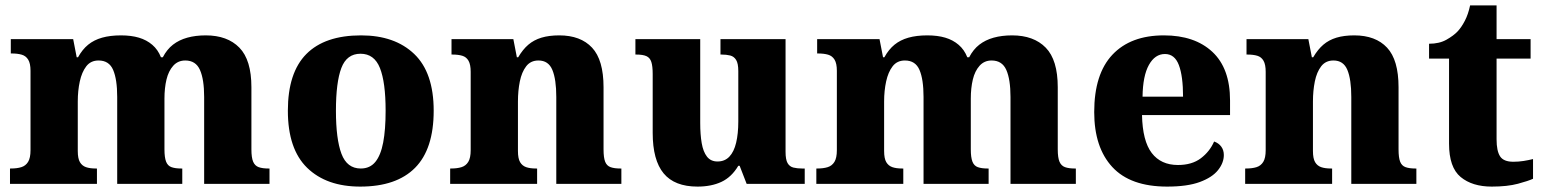

<svg xmlns="http://www.w3.org/2000/svg" viewBox="-20 -681 5716 711"><path d="M17 0V-57H20Q43 -57 59 -62Q75 -67 84 -81.5Q93 -96 93 -125V-419Q93 -446 84.5 -460Q76 -474 60.5 -478.5Q45 -483 23 -483H20V-536H251L264 -469H269Q285 -498 306.5 -515.5Q328 -533 358 -541.5Q388 -550 428 -550Q466 -550 494.5 -541.5Q523 -533 544 -515Q565 -497 576 -469H583Q598 -498 620.5 -515.5Q643 -533 673.5 -541.5Q704 -550 742 -550Q822 -550 866.5 -504.5Q911 -459 911 -358V-128Q911 -97 917.5 -82Q924 -67 938 -62Q952 -57 974 -57H978V0H736V-322Q736 -387 720.5 -422Q705 -457 666 -457Q639 -457 621.5 -437.5Q604 -418 596.5 -386.5Q589 -355 589 -316V-128Q589 -98 595 -82.5Q601 -67 615 -62Q629 -57 651 -57H655V0H414V-322Q414 -387 399 -422Q384 -457 345 -457Q316 -457 299.5 -435.5Q283 -414 275.5 -379.5Q268 -345 268 -305V-122Q268 -94 276 -80.5Q284 -67 298.5 -62Q313 -57 335 -57H339V0Z M1314 10Q1189 10 1117.5 -59.5Q1046 -129 1046 -271Q1046 -412 1114.5 -481Q1183 -550 1317 -550Q1442 -550 1514 -481Q1586 -412 1586 -271Q1586 -129 1517 -59.5Q1448 10 1314 10ZM1316 -57Q1350 -57 1370 -81.5Q1390 -106 1399 -153.5Q1408 -201 1408 -271Q1408 -376 1387 -429Q1366 -482 1315 -482Q1264 -482 1244 -429Q1224 -376 1224 -271Q1224 -166 1244.5 -111.5Q1265 -57 1316 -57Z M1647 0V-57H1650Q1673 -57 1689 -62Q1705 -67 1714 -81.5Q1723 -96 1723 -125V-415Q1723 -442 1715 -456Q1707 -470 1692 -474.5Q1677 -479 1655 -479H1652V-536H1881L1894 -469H1899Q1916 -498 1936.5 -515.5Q1957 -533 1985 -541.5Q2013 -550 2051 -550Q2130 -550 2172.5 -504.5Q2215 -459 2215 -358V-128Q2215 -97 2221 -82Q2227 -67 2241 -62Q2255 -57 2277 -57H2281V0H2040V-322Q2040 -387 2025.5 -422Q2011 -457 1974 -457Q1945 -457 1928.5 -435.5Q1912 -414 1905 -379.5Q1898 -345 1898 -305V-122Q1898 -94 1906 -80.5Q1914 -67 1928.5 -62Q1943 -57 1965 -57H1969V0Z M2563 10Q2478 10 2437.5 -39Q2397 -88 2397 -189V-407Q2397 -436 2392 -451.5Q2387 -467 2374 -473Q2361 -479 2336 -479H2333V-536H2573V-226Q2573 -183 2578.5 -151Q2584 -119 2598 -101Q2612 -83 2637 -83Q2664 -83 2681 -101Q2698 -119 2706 -152.5Q2714 -186 2714 -231V-418Q2714 -446 2706 -459Q2698 -472 2684 -475.5Q2670 -479 2652 -479H2648V-536H2889V-119Q2889 -90 2896.5 -77Q2904 -64 2918 -60.5Q2932 -57 2950 -57H2960V0H2745L2719 -67H2714Q2689 -25 2651.5 -7.5Q2614 10 2563 10Z M3003 0V-57H3006Q3029 -57 3045 -62Q3061 -67 3070 -81.5Q3079 -96 3079 -125V-419Q3079 -446 3070.5 -460Q3062 -474 3046.5 -478.5Q3031 -483 3009 -483H3006V-536H3237L3250 -469H3255Q3271 -498 3292.5 -515.5Q3314 -533 3344 -541.5Q3374 -550 3414 -550Q3452 -550 3480.5 -541.5Q3509 -533 3530 -515Q3551 -497 3562 -469H3569Q3584 -498 3606.5 -515.5Q3629 -533 3659.5 -541.5Q3690 -550 3728 -550Q3808 -550 3852.5 -504.5Q3897 -459 3897 -358V-128Q3897 -97 3903.5 -82Q3910 -67 3924 -62Q3938 -57 3960 -57H3964V0H3722V-322Q3722 -387 3706.5 -422Q3691 -457 3652 -457Q3625 -457 3607.5 -437.5Q3590 -418 3582.5 -386.5Q3575 -355 3575 -316V-128Q3575 -98 3581 -82.5Q3587 -67 3601 -62Q3615 -57 3637 -57H3641V0H3400V-322Q3400 -387 3385 -422Q3370 -457 3331 -457Q3302 -457 3285.5 -435.5Q3269 -414 3261.5 -379.5Q3254 -345 3254 -305V-122Q3254 -94 3262 -80.5Q3270 -67 3284.5 -62Q3299 -57 3321 -57H3325V0Z M4302 10Q4166 10 4099 -62.5Q4032 -135 4032 -266Q4032 -407 4099.5 -478.5Q4167 -550 4290 -550Q4404 -550 4469.5 -489Q4535 -428 4535 -309V-255H4209Q4211 -159 4245 -114.5Q4279 -70 4342 -70Q4394 -70 4427 -95Q4460 -120 4476 -157Q4493 -151 4502.5 -138Q4512 -125 4512 -107Q4512 -78 4490.5 -51Q4469 -24 4423 -7Q4377 10 4302 10ZM4361 -323Q4361 -399 4345.5 -440Q4330 -481 4294 -481Q4257 -481 4234.5 -440.5Q4212 -400 4211 -323Z M4591 0V-57H4594Q4617 -57 4633 -62Q4649 -67 4658 -81.5Q4667 -96 4667 -125V-415Q4667 -442 4659 -456Q4651 -470 4636 -474.5Q4621 -479 4599 -479H4596V-536H4825L4838 -469H4843Q4860 -498 4880.5 -515.5Q4901 -533 4929 -541.5Q4957 -550 4995 -550Q5074 -550 5116.5 -504.5Q5159 -459 5159 -358V-128Q5159 -97 5165 -82Q5171 -67 5185 -62Q5199 -57 5221 -57H5225V0H4984V-322Q4984 -387 4969.5 -422Q4955 -457 4918 -457Q4889 -457 4872.5 -435.5Q4856 -414 4849 -379.5Q4842 -345 4842 -305V-122Q4842 -94 4850 -80.5Q4858 -67 4872.5 -62Q4887 -57 4909 -57H4913V0Z M5504 10Q5432 10 5389 -25.5Q5346 -61 5346 -149V-464H5272V-519Q5310 -519 5336.5 -534Q5363 -549 5378 -565Q5392 -580 5404.5 -604Q5417 -628 5424 -661H5522V-536H5648V-464H5522V-165Q5522 -122 5535 -102Q5548 -82 5584 -82Q5604 -82 5622.5 -85Q5641 -88 5657 -92V-19Q5640 -11 5601 -0.5Q5562 10 5504 10Z"/></svg>

Font: Noto Serif Gujarati ExtraBold
Style: Regular
Weight: 800
Version: Version 2.102